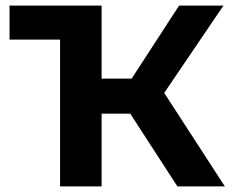

<svg xmlns="http://www.w3.org/2000/svg" viewBox="-20 -664 832 684"><path d="M444 -259H342V0H194V-523H14V-644H342V-384H449L618 -644H776L565 -333L781 0H612Z"/></svg>

Font: Montserrat Ace
Style: Bold
Weight: 700
Designer: Julieta Ulanovsky
Foundry: Julieta Ulanovsky
Version: Version 1